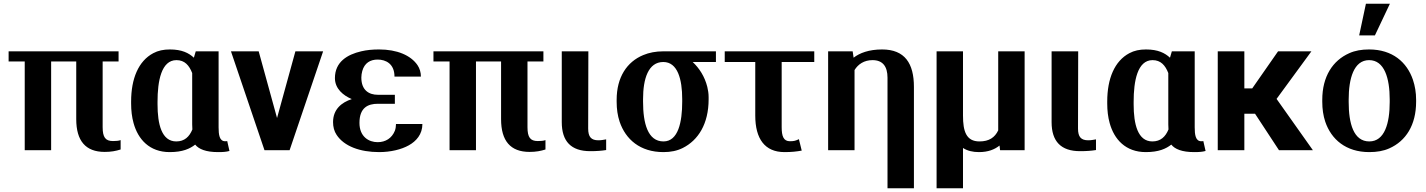

<svg xmlns="http://www.w3.org/2000/svg" viewBox="-20 -802 7612 1025"><path d="M26 -474H112V0H253V-474H387V-166C387 -50 437 9 539 9C573 9 599 4 624 -4V-54C613 -50 598 -49 583 -49C543 -49 528 -69 528 -123V-474H613V-528H26Z M680 -250C680 -212 684 -177 693 -145C717 -58 778 10 886 10C955 10 994 -8 1022 -30C1041 -6 1079 10 1144 10C1170 10 1186 9 1205 4L1193 -49C1190 -48 1187 -48 1182 -48C1151 -48 1147 -84 1147 -122V-528H1025L1015 -494C988 -519 951 -538 887 -538C853 -538 824 -532 798 -518C719 -476 680 -382 680 -260ZM821 -245V-259C821 -369 841 -481 922 -481C966 -481 990 -453 1006 -412V-138C1006 -129 1007 -120 1007 -111C991 -72 965 -47 921 -47C843 -47 821 -139 821 -245Z M1213 -528 1392 0H1526L1705 -528H1557L1459 -172L1361 -528Z M1758 -150C1758 -125 1764 -101 1777 -82C1817 -21 1902 10 2004 10C2065 10 2123 -4 2162 -26C2202 -48 2235 -85 2235 -140H2094C2094 -127 2092 -115 2088 -104C2072 -64 2038 -43 1996 -43C1949 -43 1899 -72 1899 -146C1899 -227 1944 -248 1997 -248H2088V-296H1997C1950 -296 1909 -320 1909 -388C1909 -400 1911 -411 1914 -423C1926 -466 1957 -484 1996 -484C2039 -484 2086 -462 2086 -393H2227C2227 -415 2221 -436 2209 -454C2173 -507 2099 -538 2004 -538C1969 -538 1937 -535 1908 -528C1835 -511 1768 -472 1768 -385C1768 -328 1813 -292 1858 -273C1803 -255 1758 -218 1758 -150Z M2294 -474H2380V0H2521V-474H2655V-166C2655 -50 2705 9 2807 9C2841 9 2867 4 2892 -4V-54C2881 -50 2866 -49 2851 -49C2811 -49 2796 -69 2796 -123V-474H2881V-528H2294Z M2979 -150C2979 -47 3029 5 3131 5C3165 5 3191 3 3216 -1V-58L3198 -55C3191 -54 3184 -53 3175 -53C3136 -53 3120 -71 3120 -116L3121 -528H2979Z M3272 -259C3272 -220 3277 -185 3288 -152C3320 -58 3397 10 3522 10C3561 10 3595 3 3625 -12C3707 -53 3763 -140 3763 -272V-284C3763 -303 3760 -321 3756 -338C3742 -394 3713 -438 3678 -471H3802V-528H3521C3481 -528 3445 -521 3414 -508C3327 -472 3272 -390 3272 -269ZM3413 -259V-273C3413 -382 3441 -471 3521 -471C3598 -471 3622 -378 3622 -273V-259C3622 -151 3601 -47 3522 -47C3438 -47 3413 -144 3413 -259Z M3849 -471H4012V-185C4012 -61 4063 10 4168 10C4206 10 4232 7 4260 2L4245 -59C4228 -51 4219 -48 4197 -48C4163 -48 4153 -75 4153 -123V-471H4327V-528H3849Z M4401 0H4542V-428C4561 -459 4593 -481 4638 -481C4692 -481 4718 -448 4718 -387V203H4859V-338C4859 -463 4811 -538 4689 -538C4619 -538 4569 -519 4537 -494L4532 -528H4401Z M4980 203H5121V-12C5144 3 5173 10 5206 10C5255 10 5290 -4 5316 -25L5319 0H5450V-528H5309V-106C5291 -68 5260 -47 5209 -47C5138 -47 5121 -101 5121 -185V-528H4980Z M5594 -150C5594 -47 5644 5 5746 5C5780 5 5806 3 5831 -1V-58L5813 -55C5806 -54 5799 -53 5790 -53C5751 -53 5735 -71 5735 -116L5736 -528H5594Z M5891 -250C5891 -212 5895 -177 5904 -145C5928 -58 5989 10 6097 10C6166 10 6205 -8 6233 -30C6252 -6 6290 10 6355 10C6381 10 6397 9 6416 4L6404 -49C6401 -48 6398 -48 6393 -48C6362 -48 6358 -84 6358 -122V-528H6236L6226 -494C6199 -519 6162 -538 6098 -538C6064 -538 6035 -532 6009 -518C5930 -476 5891 -382 5891 -260ZM6032 -245V-259C6032 -369 6052 -481 6133 -481C6177 -481 6201 -453 6217 -412V-138C6217 -129 6218 -120 6218 -111C6202 -72 6176 -47 6132 -47C6054 -47 6032 -139 6032 -245Z M6481 0H6623V-195H6680L6808 0H6989L6795 -274L6981 -528H6803L6665 -330H6623V-528H6481Z M7039 -259C7039 -220 7044 -185 7055 -152C7087 -58 7165 10 7290 10C7330 10 7366 4 7397 -10C7485 -49 7540 -134 7540 -259V-269C7540 -308 7534 -343 7523 -376C7491 -470 7414 -538 7289 -538C7249 -538 7214 -532 7183 -518C7095 -479 7039 -394 7039 -269ZM7180 -257V-271C7180 -382 7207 -481 7289 -481C7371 -481 7399 -384 7399 -271V-257C7399 -144 7372 -47 7290 -47C7206 -47 7180 -143 7180 -257ZM7236 -613H7320L7400 -782H7272Z"/></svg>

Font: Aerodynamic
Style: Regular
Weight: 500
Designer: Google
Version: Version 2.000980; 2014